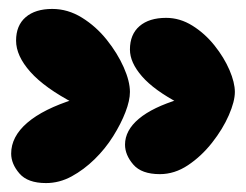

<svg xmlns="http://www.w3.org/2000/svg" viewBox="-20 -557 551 430"><path d="M352 -517Q383 -517 411 -499.5Q439 -482 460.5 -455Q482 -428 494 -400Q506 -372 506 -351Q506 -330 492.5 -299Q479 -268 455 -237.5Q431 -207 401 -187Q371 -167 338 -167Q297 -167 278.5 -188.5Q260 -210 260 -233Q260 -265 291 -291Q322 -317 382 -335V-325Q325 -355 298 -386Q271 -417 271 -446Q271 -480 292.5 -498.5Q314 -517 352 -517ZM97 -537Q132 -537 163.5 -517.5Q195 -498 219 -468Q243 -438 257 -406.5Q271 -375 271 -351Q271 -332 261 -306Q251 -280 233.5 -252Q216 -224 192 -200.5Q168 -177 140.5 -162Q113 -147 83 -147Q42 -147 23.5 -168.5Q5 -190 5 -213Q5 -251 41 -282Q77 -313 147 -335V-325Q80 -360 48 -396Q16 -432 16 -466Q16 -500 37.5 -518.5Q59 -537 97 -537Z"/></svg>

Font: DynaPuff
Style: Bold
Weight: 700
Designer: Toshi Omagari, Jennifer Daniel
Foundry: Google Fonts
Version: Version 2.000